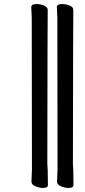

<svg xmlns="http://www.w3.org/2000/svg" viewBox="-20 -806 420 945"><path d="M190.9 119.1Q174.8 119.1 154.8 111.1Q134.8 103 134.8 87.9L137.2 28.8L136.2 -719.2Q134.3 -751.5 133.8 -771Q133.8 -786.1 160.2 -786.1Q177.2 -786.1 196 -779.1Q214.8 -772 214.8 -756.8V-741.2Q213.9 -731.4 212.9 2.9Q213.9 7.8 213.9 16.4Q213.9 24.9 214.8 33.2L215.8 105Q215.8 119.1 190.9 119.1ZM316.9 119.1Q300.8 119.1 280.8 111.1Q260.7 103 260.7 87.9L263.2 28.8L262.2 -719.2Q260.3 -751.5 259.8 -771Q259.8 -786.1 286.1 -786.1Q303.2 -786.1 322 -779.1Q340.8 -772 340.8 -756.8V-741.2Q339.8 -731.4 338.9 2.9Q339.8 7.8 339.8 16.4Q339.8 24.9 340.8 33.2L341.8 105Q341.8 119.1 316.9 119.1Z"/></svg>

Font: LXGW WenKai Screen R
Style: Regular
Weight: 400
Designer: Fontworks Inc.
Version: Version 1.235;May 31, 2022